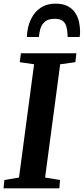

<svg xmlns="http://www.w3.org/2000/svg" viewBox="-24 -1036 461 1056"><path d="M-4.5 0 0 -46 80.5 -59.5 163.5 -682.5 84.5 -694 91 -743H396L390.5 -694L307 -682.5L224 -59.5L306 -46L302.5 0ZM281 -1016Q323 -1016 349.5 -1001.5Q376 -987 390.8 -963.8Q405.5 -940.5 411 -913.8Q416.5 -887 416.5 -862Q416.5 -854.5 416 -847Q415.5 -839.5 414 -832.5H348Q348 -837.5 347.8 -842.2Q347.5 -847 347 -852Q346 -874.5 340.2 -892.8Q334.5 -911 320 -921.8Q305.5 -932.5 277 -932.5Q241 -932.5 222.8 -916.5Q204.5 -900.5 198 -877.5Q191.5 -854.5 190 -832.5H124.5Q124.5 -840.5 125 -847.8Q125.5 -855 126.5 -863Q132.5 -906.5 152 -941.2Q171.5 -976 203.8 -996Q236 -1016 281 -1016Z"/></svg>

Font: Merriweather 20pt
Style: Bold Italic
Weight: 700
Italic angle: -7.8°
Version: Version 2.101